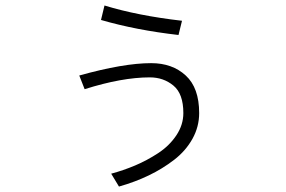

<svg xmlns="http://www.w3.org/2000/svg" viewBox="-20 -644 1040 699"><path d="M347.7 -571.3 360.4 -624Q481.4 -586.9 642.6 -568.4L629.9 -516.6Q475.6 -534.2 347.7 -571.3ZM268.6 -369.1Q429.7 -414.1 530.3 -414.1Q607.4 -414.1 656.2 -369.1Q705.1 -324.2 705.1 -232.4Q705.1 -182.6 680.7 -138.7Q656.2 -94.7 613.8 -62Q571.3 -29.3 521.5 -5.4Q471.7 18.6 413.1 35.2L384.8 -11.7Q428.7 -23.4 471.7 -41.5Q514.6 -59.6 555.7 -86.4Q596.7 -113.3 622.1 -151.4Q647.5 -189.5 647.5 -232.4Q647.5 -302.7 611.3 -332.5Q575.2 -362.3 525.4 -362.3Q423.8 -362.3 288.1 -319.3Z"/></svg>

Font: Gothic A1 Light
Style: Regular
Weight: 300
Version: Version 2.50